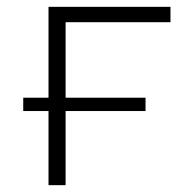

<svg xmlns="http://www.w3.org/2000/svg" viewBox="-20 -542 531 562"><path d="M122 -217V0H172V-217H406V-256H172V-477H479V-522H122V-256H48V-217Z"/></svg>

Font: Montserrat Light
Style: Regular
Weight: 300
Designer: Julieta Ulanovsky
Foundry: Julieta Ulanovsky
Version: Version 7.200